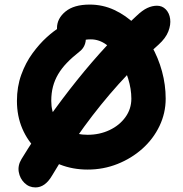

<svg xmlns="http://www.w3.org/2000/svg" viewBox="-20 -731 798 839"><path d="M135 88Q107 88 87 68.5Q67 49 62 20.5Q57 -8 74 -36Q129 -126 190.5 -213Q252 -300 317 -381Q382 -462 448 -533Q514 -604 576 -661Q602 -686 623.5 -696Q645 -706 666 -706Q689 -706 704.5 -690Q720 -674 723.5 -648.5Q727 -623 715.5 -593.5Q704 -564 673 -536Q578 -452 498.5 -363.5Q419 -275 347.5 -177Q276 -79 207 37Q177 88 135 88ZM363 10Q298 10 242 -12Q186 -34 143.5 -74Q101 -114 77.5 -169Q54 -224 54 -290Q54 -352 73 -404.5Q92 -457 122 -498Q152 -539 184 -568Q216 -597 242 -612Q268 -627 280 -627Q311 -627 329 -613Q347 -599 352.5 -579Q358 -559 351.5 -539Q345 -519 328 -506Q295 -480 272 -456Q249 -432 234 -406.5Q219 -381 211.5 -352.5Q204 -324 204 -290Q204 -244 224 -210.5Q244 -177 280 -159.5Q316 -142 363 -142Q415 -142 458.5 -162.5Q502 -183 528 -219Q554 -255 554 -300Q554 -342 540 -387.5Q526 -433 502 -472Q478 -511 446 -535Q414 -559 377 -559Q354 -559 342 -554Q330 -549 319 -544Q308 -539 289 -539Q263 -539 246 -556Q229 -573 229 -608Q229 -650 266 -680.5Q303 -711 372 -711Q429 -711 479.5 -687.5Q530 -664 571 -624Q612 -584 642 -531Q672 -478 688 -419Q704 -360 704 -300Q704 -237 677 -180.5Q650 -124 602.5 -81.5Q555 -39 493.5 -14.5Q432 10 363 10Z"/></svg>

Font: Shantell Sans
Style: Bold
Weight: 700
Designer: Stephen Nixon, Anya Danilova, Shantell Martin
Foundry: Arrow Type
Version: Version 1.011;[c5ecc13dd]